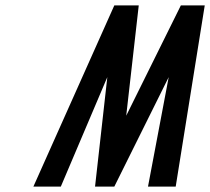

<svg xmlns="http://www.w3.org/2000/svg" viewBox="-20 -687 774 707"><path d="M490.9 -667H400.9L103 0H204L375.2 -403L330 0H401L601.2 -403L525 0H627L733.9 -667H645.9L444.8 -261Z"/></svg>

Font: Din Kursivschrift
Style: Condensed Italic Polish
Weight: 400
Version: Version 1.07